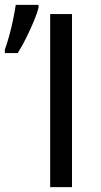

<svg xmlns="http://www.w3.org/2000/svg" viewBox="-21 -772 415 792"><path d="M186 0V-714H276V0ZM-1 -553V-567Q8 -592 17 -624.5Q26 -657 33 -691Q40 -725 44 -752H138V-741Q133 -719 119 -685.5Q105 -652 87.5 -616.5Q70 -581 52 -553Z"/></svg>

Font: Noto IKEA Latin
Style: Regular
Weight: 400
Designer: Monotype Design Team
Foundry: Monotype Imaging Inc.
Version: Version 1.0